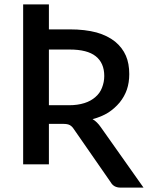

<svg xmlns="http://www.w3.org/2000/svg" viewBox="-20 -748 673 874"><path d="M202.6 -269H294.4Q333.5 -269 364.3 -278.8Q394 -288.1 414.6 -306.6Q435.1 -324.2 444.3 -348.6Q454.6 -374.5 454.6 -401.9Q454.6 -461.4 415.5 -492.2Q377.4 -522.5 297.4 -522.5H202.6ZM439 -168.9 633.3 106H528.8Q497.6 106 483.9 81.5L315.9 -160.6Q308.1 -172.9 297.4 -178.7Q287.6 -184.1 267.6 -184.1H202.6V0H85.4V-728H202.6V-614.3H297.4Q367.2 -614.3 419.9 -600.1Q469.7 -585.9 503.9 -558.6Q537.1 -531.2 553.2 -494.1Q568.4 -459 568.4 -410.6Q568.4 -372.1 557.6 -340.3Q546.9 -309.1 524.9 -281.7Q502 -254.4 472.7 -235.4Q441.9 -216.3 401.4 -205.6Q421.9 -193.8 439 -168.9Z"/></svg>

Font: Lato-SemiBold
Style: Regular
Weight: 500
Designer: Lukasz Dziedzic with Adam Twardoch and Botio Nikoltchev
Foundry: tyPoland Lukasz Dziedzic
Version: ""